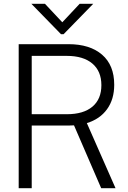

<svg xmlns="http://www.w3.org/2000/svg" viewBox="-20 -997 679 1017"><path d="M592 0H516L372 -333Q363 -332 343 -332H148V0H79V-763H343Q456 -763 520.5 -707.5Q585 -652 585 -548Q585 -471 547 -418.5Q509 -366 440 -345ZM334 -392Q422 -392 469.5 -432Q517 -472 517 -546Q517 -620 469 -660.5Q421 -701 334 -701H148V-392ZM317 -816H303L146 -977H218L310 -879L402 -977H474Z"/></svg>

Font: Open Sauce One Light
Style: Regular
Weight: 300
Designer: Alfredo Marco Pradil
Foundry: Creative Sauce Fz LLC
Version: Version 1.477